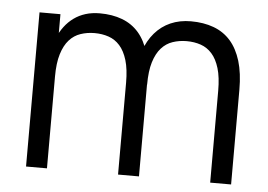

<svg xmlns="http://www.w3.org/2000/svg" viewBox="-44 -613 936 670"><g transform="rotate(5 424.0 -277.5)"><path d="M392 -321.5Q392 -369 382.5 -400.4Q373 -431.8 356.3 -450.5Q339.7 -469.2 317 -476.9Q294.3 -484.7 267.7 -484.7Q241.7 -484.7 218.8 -476.9Q195.8 -469.2 179.1 -450.5Q162.3 -431.8 152.7 -400.4Q143 -369 143 -321.5L108.7 -346.3Q111 -376.8 117.1 -404Q123.2 -431.2 133.2 -454.3Q143.2 -477.5 157.2 -496.1Q171.2 -514.7 189.4 -527.8Q207.7 -541 230.2 -548Q252.8 -555 280 -555Q323.7 -555 358.2 -542Q392.8 -529 416.6 -501.7Q440.3 -474.3 452.8 -432.1Q465.3 -389.8 465.3 -331.7V0H392ZM69.7 0V-540H143V0ZM714.7 -321.5Q714.7 -369 705.2 -400.4Q695.7 -431.8 679 -450.5Q662.3 -469.2 639.7 -476.9Q617 -484.7 590.3 -484.7Q564.3 -484.7 541.4 -476.9Q518.5 -469.2 501.8 -450.5Q485 -431.8 475.3 -400.4Q465.7 -369 465.7 -321.5L419.7 -346.3Q422.8 -396 436.4 -434.8Q450 -473.7 473 -500.3Q496 -527 527.8 -541Q559.7 -555 599.3 -555Q643.7 -555 678.8 -542Q714 -529 738.2 -501.7Q762.3 -474.3 775.2 -432.1Q788 -389.8 788 -331.7V0H714.7Z"/></g></svg>

Font: Vela Sans GX ExtLt
Style: Regular
Weight: 200
Designer: Principal design: Mikhail Sharanda - project Manrope.
Design modification: Ravid Balaliev
Foundry: Mikhail Sharanda
Version: Version 1.001